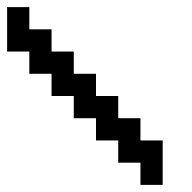

<svg xmlns="http://www.w3.org/2000/svg" viewBox="-20 -520 540 540"><path d="M0 -500H62.5V-437.5H125V-375H187.5V-312.5H250V-250H312.5V-187.5H375V-125H437.5V0H375V-62.5H312.5V-125H250V-187.5H187.5V-250H125V-312.5H62.5V-375H0Z"/></svg>

Font: NeoDunggeunmo Code
Style: Regular
Weight: 400
Monospace: yes
Version: Version 1.600